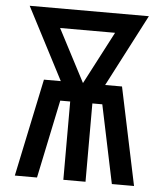

<svg xmlns="http://www.w3.org/2000/svg" viewBox="-53 -781 705 828"><g transform="rotate(5 300.0 -367.5)"><path d="M42 0 131 -423H204L42 -735H558L396 -423H469L558 0H462L391 -339H348V0H252V-339H209L138 0ZM300 -423 419 -651H181Z"/></g></svg>

Font: Iosevka Custom Medium Extended
Style: Regular
Weight: 500
Width: 7
Monospace: yes
Designer: Belleve Invis
Foundry: Belleve Invis
Version: Version 11.2.4; ttfautohint (v1.8.4)